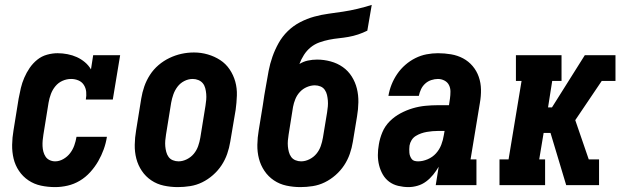

<svg xmlns="http://www.w3.org/2000/svg" viewBox="-20 -755 2540 783"><path d="M205 8Q175 8 147 2Q119 -4 96 -19.5Q73 -35 57.5 -58Q42 -81 35.5 -108Q29 -135 29.5 -164.5Q30 -194 35 -223L56 -353Q60 -375 65 -396Q70 -417 79 -438Q88 -459 101 -478Q114 -497 132 -511.5Q150 -526 172 -532Q194 -538 215 -538Q235 -538 255.5 -534Q276 -530 293.5 -522Q311 -514 326 -501.5Q341 -489 351 -472L360 -530H470L440 -349H330Q333 -365 331.5 -380.5Q330 -396 322 -408.5Q314 -421 300 -427Q286 -433 270 -433Q252 -433 235 -425.5Q218 -418 206 -403.5Q194 -389 187.5 -371.5Q181 -354 178 -336L157 -206Q155 -194 154 -182.5Q153 -171 153.5 -159Q154 -147 157 -136Q160 -125 166 -116Q172 -107 182.5 -102Q193 -97 205 -97Q222 -97 238.5 -106.5Q255 -116 266 -130.5Q277 -145 283 -162Q289 -179 292 -197H416Q412 -171 403 -146Q394 -121 380.5 -97.5Q367 -74 348 -53Q329 -32 305.5 -18Q282 -4 256 2Q230 8 205 8Z M705 8Q676 8 648 2Q620 -4 597 -19.5Q574 -35 558.5 -58Q543 -81 536 -108Q529 -135 529.5 -164.5Q530 -194 535 -223L556 -353Q560 -378 568.5 -402.5Q577 -427 591.5 -449.5Q606 -472 626.5 -489.5Q647 -507 671 -518.5Q695 -530 720 -535.5Q745 -541 771 -541Q800 -541 827.5 -533Q855 -525 878 -510Q901 -495 916.5 -472Q932 -449 939.5 -422Q947 -395 946 -365.5Q945 -336 941 -307L919 -177Q915 -152 906.5 -127.5Q898 -103 883.5 -81Q869 -59 848.5 -41Q828 -23 804.5 -11.5Q781 0 755.5 4Q730 8 705 8ZM708 -97Q725 -97 742 -105.5Q759 -114 770.5 -128Q782 -142 788 -159Q794 -176 797 -194L818 -324Q820 -336 821 -348Q822 -360 821 -372Q820 -384 817 -395.5Q814 -407 807 -415.5Q800 -424 789 -428.5Q778 -433 766 -433Q748 -433 731.5 -424.5Q715 -416 704 -401.5Q693 -387 687 -370Q681 -353 678 -336L657 -206Q655 -194 654 -182Q653 -170 654 -158.5Q655 -147 658 -135.5Q661 -124 667.5 -115Q674 -106 685 -101.5Q696 -97 708 -97Z M1205 8Q1176 8 1148 2Q1120 -4 1097 -19.5Q1074 -35 1058.5 -58Q1043 -81 1036 -108Q1029 -135 1029.5 -164.5Q1030 -194 1035 -223L1052 -327Q1055 -347 1058 -367Q1061 -387 1065 -407Q1070 -437 1075.5 -466Q1081 -495 1091 -523.5Q1101 -552 1116 -579Q1131 -606 1153.5 -628Q1176 -650 1204 -664.5Q1232 -679 1261 -687Q1290 -695 1319.5 -699Q1349 -703 1379 -707.5Q1409 -712 1438 -719Q1467 -726 1496 -735L1478 -630Q1460 -621 1440.5 -614.5Q1421 -608 1401 -604.5Q1381 -601 1361.5 -599Q1342 -597 1322 -593Q1302 -589 1282.5 -582Q1263 -575 1247 -562Q1231 -549 1219.5 -531Q1208 -513 1201 -494Q1217 -504 1235.5 -508Q1254 -512 1273 -512Q1301 -512 1328.5 -504.5Q1356 -497 1378 -481.5Q1400 -466 1414.5 -443Q1429 -420 1435.5 -393.5Q1442 -367 1441.5 -338Q1441 -309 1436 -280L1419 -177Q1415 -152 1406.5 -127.5Q1398 -103 1383.5 -81Q1369 -59 1348.5 -41Q1328 -23 1304.5 -11.5Q1281 0 1255.5 4Q1230 8 1205 8ZM1208 -97Q1225 -97 1242 -105.5Q1259 -114 1270.5 -128Q1282 -142 1288 -159Q1294 -176 1297 -194L1314 -297Q1316 -309 1317 -321.5Q1318 -334 1317 -345.5Q1316 -357 1313.5 -368Q1311 -379 1304.5 -388.5Q1298 -398 1287 -402.5Q1276 -407 1264 -407Q1248 -407 1231.5 -400Q1215 -393 1203 -380Q1191 -367 1184.5 -351Q1178 -335 1175 -319L1157 -206Q1155 -194 1154 -182Q1153 -170 1154 -158.5Q1155 -147 1158 -135.5Q1161 -124 1167.5 -115Q1174 -106 1185 -101.5Q1196 -97 1208 -97Z M1646 8Q1625 8 1604 3Q1583 -2 1567 -14Q1551 -26 1541 -43.5Q1531 -61 1526 -81Q1521 -101 1521 -122.5Q1521 -144 1525 -166Q1529 -191 1539.5 -216Q1550 -241 1569.5 -260.5Q1589 -280 1613.5 -293Q1638 -306 1663.5 -313.5Q1689 -321 1715 -323.5Q1741 -326 1766 -326H1811L1815 -353Q1817 -367 1817 -381.5Q1817 -396 1811 -408Q1805 -420 1792.5 -426.5Q1780 -433 1766 -433Q1753 -433 1739 -428.5Q1725 -424 1714 -414Q1703 -404 1697 -391Q1691 -378 1688 -364H1564Q1568 -388 1577 -410.5Q1586 -433 1600 -453.5Q1614 -474 1633 -490.5Q1652 -507 1674 -518Q1696 -529 1719.5 -533.5Q1743 -538 1766 -538Q1793 -538 1819.5 -533.5Q1846 -529 1868.5 -517Q1891 -505 1907.5 -485.5Q1924 -466 1932.5 -441.5Q1941 -417 1941.5 -390Q1942 -363 1937 -335L1899 -105H1923V0H1757L1769 -75Q1759 -58 1746.5 -42.5Q1734 -27 1718 -15Q1702 -3 1683 2.5Q1664 8 1646 8Q1646 8 1646 8Q1646 8 1646 8ZM1685 -97Q1704 -97 1724 -105.5Q1744 -114 1758 -129.5Q1772 -145 1779.5 -164.5Q1787 -184 1790 -204L1793 -221H1766Q1755 -221 1743.5 -220Q1732 -219 1720.5 -217Q1709 -215 1697.5 -211Q1686 -207 1675.5 -200.5Q1665 -194 1658.5 -183.5Q1652 -173 1650 -161Q1649 -154 1649 -146.5Q1649 -139 1649.5 -132Q1650 -125 1652.5 -118.5Q1655 -112 1659 -106.5Q1663 -101 1670 -99Q1677 -97 1685 -97Z M2017 0V-105H2054L2107 -425H2084V-530H2270V-425H2232L2215 -317H2231L2365 -530H2490V-425H2434L2326 -265L2381 -105H2423V0H2289L2225 -213H2197L2179 -105H2203V0Z"/></svg>

Font: Iosevka Curly Slab XBdObl
Style: Regular
Weight: 800
Italic angle: -9°
Monospace: yes
Designer: Belleve Invis
Foundry: Belleve Invis
Version: Version 11.1.0; ttfautohint (v1.8.3)